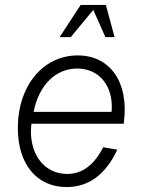

<svg xmlns="http://www.w3.org/2000/svg" viewBox="-20 -740 572 776"><path d="M249 16C338 16 407 -34 454 -135L397 -145C361 -73 312 -37 251 -37C155 -37 93 -124 107 -240H480L481 -248C501 -408 425 -516 294 -516C154 -516 52 -393 52 -223C52 -77 128 16 249 16ZM431 -288H116C137 -396 205 -463 292 -463C382 -463 440 -391 431 -288ZM221 -590H266L357 -700L406 -590H443L408 -720H306Z"/></svg>

Font: Uncut Sans Light Italic
Style: Regular
Weight: 300
Italic angle: -11°
Designer: Kasper Nordkvist
Foundry: UNCUT.wtf
Version: Version 1.304;Glyphs 3.2 (3246)